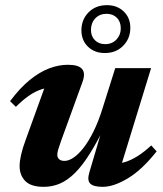

<svg xmlns="http://www.w3.org/2000/svg" viewBox="-20 -711 631 744"><path d="M326 -42 383.5 -237 390.5 -229.5Q357.5 -162.5 328.2 -115.8Q299 -69 270.5 -40.8Q242 -12.5 212.5 0.2Q183 13 149.5 13Q100 13 78 -9.5Q56 -32 56 -67.5Q56 -86.5 61.8 -111.8Q67.5 -137 80 -170.5L166.5 -409.5L193 -372Q165.5 -373 141 -365Q116.5 -357 92.2 -340.2Q68 -323.5 41.5 -297L19 -319Q57.5 -370.5 95.5 -401.2Q133.5 -432 170.5 -446Q207.5 -460 243 -460Q284.5 -460 298.2 -443.5Q312 -427 299.5 -393L216.5 -164.5Q209 -143.5 205.5 -131.5Q202 -119.5 202 -111.5Q202 -100.5 209.2 -94Q216.5 -87.5 230 -87.5Q246 -87.5 265 -100.2Q284 -113 303.8 -138.2Q323.5 -163.5 342.5 -201.8Q361.5 -240 377.5 -291.5L426.5 -447H565.5L439.5 -37L418 -75.5Q441.5 -76 465 -83.2Q488.5 -90.5 513.5 -106.2Q538.5 -122 566 -147.5L587 -124.5Q530 -52.5 475.2 -19.8Q420.5 13 378 13Q342.5 13 329.8 0.5Q317 -12 326 -42ZM394.5 -691Q434 -691 459.5 -666.5Q485 -642 485 -603Q485 -562 457.5 -533.8Q430 -505.5 386 -505.5Q346.5 -505.5 321 -530Q295.5 -554.5 295.5 -593.5Q295.5 -635 323 -663Q350.5 -691 394.5 -691ZM387.5 -540Q414.5 -540 431.2 -557.8Q448 -575.5 448 -601Q448 -627 432.8 -642.2Q417.5 -657.5 393 -657.5Q366 -657.5 349.2 -639.8Q332.5 -622 332.5 -595Q332.5 -570.5 347.8 -555.2Q363 -540 387.5 -540Z"/></svg>

Font: Newsreader 16pt 16pt
Style: Bold Italic
Weight: 700
Italic angle: -17°
Version: Version 1.003